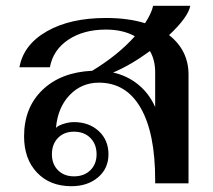

<svg xmlns="http://www.w3.org/2000/svg" viewBox="-20 -632 736 662"><path d="M630 -375V0H515V-12Q515 -173 465 -260Q415 -347 321 -347Q261 -347 220 -304Q179 -261 173 -191Q180 -199 199 -205Q218 -211 235 -211Q287 -211 320.5 -180Q354 -149 354 -100Q354 -51 318 -20.5Q282 10 226 10Q152 10 107.5 -37Q63 -84 63 -162Q63 -261 126.5 -322Q190 -383 298 -388Q387 -442 445 -507Q404 -530 345 -530Q268 -530 215.5 -495Q163 -460 152 -400H47Q61 -478 141.5 -524Q222 -570 345 -570Q422 -570 480 -552Q502 -585 508 -612H636Q629 -573 563 -511Q630 -458 630 -375ZM515 -383Q515 -425 497 -456Q430 -407 370 -382Q419 -371 456.5 -340.5Q494 -310 515 -263ZM159 -100Q159 -66 180 -45Q201 -24 235 -24Q270 -24 291.5 -45Q313 -66 313 -100Q313 -135 291.5 -156.5Q270 -178 235 -178Q201 -178 180 -156.5Q159 -135 159 -100Z"/></svg>

Font: Fahkwang Medium
Style: Regular
Weight: 500
Version: Version 1.000; ttfautohint (v1.6)